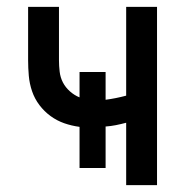

<svg xmlns="http://www.w3.org/2000/svg" viewBox="-20 -540 540 560"><path d="M348 0V-182Q333 -178 318 -175Q303 -172 288 -171V-50H212V-170Q189 -173 167.5 -180.5Q146 -188 127.5 -201.5Q109 -215 95 -233.5Q81 -252 73.5 -274Q66 -296 64 -319Q62 -342 62 -364V-520H152V-364Q152 -348 154 -331Q156 -314 163.5 -299.5Q171 -285 184 -273.5Q197 -262 212 -256V-330H288V-249Q303 -251 318 -254Q333 -257 348 -261V-520H438V0Z"/></svg>

Font: Iosevka SS04 Medium
Style: Regular
Weight: 500
Monospace: yes
Designer: Belleve Invis
Foundry: Belleve Invis
Version: Version 19.0.0; ttfautohint (v1.8.4)